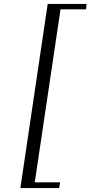

<svg xmlns="http://www.w3.org/2000/svg" viewBox="-20 -805 458 971"><path d="M83 146 221.2 -785.2H418L415 -757.8H286.1L155.8 117.2H284.2L278.8 146Z"/></svg>

Font: Dehuti
Style: Italic
Weight: 400
Version: Version 1.2